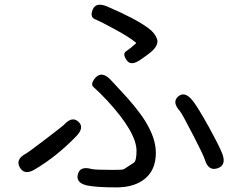

<svg xmlns="http://www.w3.org/2000/svg" viewBox="-20 -785 1040 834"><path d="M485 29Q402 29 360 21Q309 10 318 -27Q327 -65 377 -51Q390 -47 472 -47Q513 -47 518 -50Q540 -64 561 -78Q573 -86 573 -130Q573 -210 445 -349Q404 -392 387 -406Q370 -420 396 -449Q423 -477 460 -439L498 -398Q576 -316 612 -257Q657 -184 657 -121Q657 -39 598 0Q554 29 485 29ZM131 -49Q86 -22 66 -58Q46 -93 93 -118Q104 -124 180 -182Q256 -240 258 -243Q293 -282 321 -256Q348 -231 311 -193Q226 -105 131 -49ZM925 -54Q885 -41 870 -91Q865 -109 820 -196Q770 -293 761 -303Q726 -342 754 -366Q782 -390 815 -350Q835 -327 888 -232Q936 -144 946 -116Q964 -67 925 -54ZM591 -526Q548 -496 530 -524Q511 -551 527.5 -562Q544 -573 569 -595Q573 -598 569 -601Q541 -624 479.5 -657.5Q418 -691 393.5 -701Q369 -711 383 -744Q397 -777 445 -757Q567 -705 624 -663Q653 -642 662 -616Q671 -590 637 -560Q624 -549 591 -526Z"/></svg>

Font: Resource Han Rounded KR
Style: Regular
Weight: 400
Designer: Cyano Hao (round all glyphs); Ryoko NISHIZUKA 西塚涼子 (kana, bopomofo & ideographs); Paul D. Hunt (Latin, Greek & Cyrillic)
Foundry: Cyano Hao
Version: 0.990